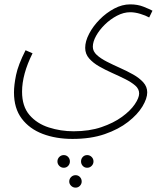

<svg xmlns="http://www.w3.org/2000/svg" viewBox="-20 -584 762 879"><path d="M44 -161Q44 -194 53.5 -240.5Q63 -287 97 -354L129 -340Q81 -244 81 -164Q81 -97 115 -57.5Q149 -18 203.5 -0.5Q258 17 317 17Q389 17 444.5 -2Q500 -21 538.5 -49Q577 -77 597 -106.5Q617 -136 617 -156Q617 -177 599 -192.5Q581 -208 553 -222Q525 -236 493.5 -250Q462 -264 434 -280Q406 -296 388 -316.5Q370 -337 370 -365Q370 -395 388 -429.5Q406 -464 436 -494.5Q466 -525 502.5 -544.5Q539 -564 576 -564Q610 -564 636.5 -553.5Q663 -543 678 -535L663 -504Q647 -513 622.5 -520.5Q598 -528 576 -528Q546 -528 515.5 -512Q485 -496 460 -471.5Q435 -447 420 -420Q405 -393 405 -370Q405 -349 423 -332.5Q441 -316 469.5 -301.5Q498 -287 529.5 -273Q561 -259 589.5 -243Q618 -227 636 -207Q654 -187 654 -161Q654 -133 632 -96.5Q610 -60 566.5 -26Q523 8 459.5 30Q396 52 312 52Q236 52 175.5 29Q115 6 79.5 -41Q44 -88 44 -161ZM379 126Q391 126 399.5 134.5Q408 143 408 155Q408 167 399.5 175.5Q391 184 379 184Q367 184 359 175.5Q351 167 351 155Q351 143 359 134.5Q367 126 379 126ZM272 126Q284 126 292 134.5Q300 143 300 155Q300 167 292 175.5Q284 184 272 184Q260 184 251.5 175.5Q243 167 243 155Q243 143 251.5 134.5Q260 126 272 126ZM326 218Q338 218 346 226.5Q354 235 354 247Q354 258 346 266.5Q338 275 326 275Q314 275 305.5 266.5Q297 258 297 247Q297 235 305.5 226.5Q314 218 326 218Z"/></svg>

Font: Noto Sans Arabic UI SmCn XLt
Style: Regular
Weight: 200
Width: 4
Designer: Monotype Design Team, Nadine Chahine and Nizar Qandah
Foundry: Monotype Imaging Inc.
Version: Version 2.010; ttfautohint (v1.8.4.7-5d5b)